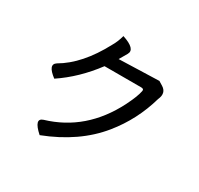

<svg xmlns="http://www.w3.org/2000/svg" viewBox="-178 -1035 1356 1308"><g transform="rotate(30 500.0 -381.0)"><path d="M437 -816Q553 -778 523 -726L487 -664L802 -674L833 -655Q884 -624 856 -563Q802 -373 680 -223Q536 -45 280 54Q187 -29 251 -50Q537 -135 684 -424Q726 -508 735 -554Q740 -574 717 -574H428Q316 -424 174 -329Q86 -395 137 -428Q288 -515 400 -726Q423 -764 437 -816Z"/></g></svg>

Font: Swei Half Moon CJK TC
Style: Medium
Weight: 500
Version: Version 2.125